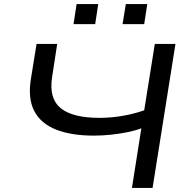

<svg xmlns="http://www.w3.org/2000/svg" viewBox="-20 -920 935 940"><path d="M626 0 672 -292Q644 -281 605 -273Q566 -265 523 -260.5Q480 -256 440 -256Q329 -256 254.5 -285.5Q180 -315 148 -376Q116 -437 131 -532L159 -705H260L235 -542Q219 -438 277 -390.5Q335 -343 468 -343Q522 -343 578.5 -352.5Q635 -362 686 -380L738 -705H839L727 0ZM580 -802 596 -900H701L686 -802ZM340 -802 355 -900H461L446 -802Z"/></svg>

Font: Nunito Sans 7pt Expanded
Style: Italic
Weight: 400
Width: 7
Italic angle: -9°
Designer: Vernon Adams
Foundry: Vernon Adams
Version: Version 3.101;gftools[0.9.27]